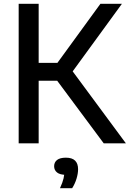

<svg xmlns="http://www.w3.org/2000/svg" viewBox="-20 -760 688 1018"><path d="M530 0 249 -378 512.5 -740H626.5L354 -366L355.5 -395L647.5 0ZM79 0V-740H185V0ZM169 -332V-426.5H294.5V-332ZM298 238Q312 207.5 317 185.8Q322 164 322 142L339.5 167H330.5Q298 167 282.5 154.5Q267 142 267 121.5Q267 100.5 282.5 88.2Q298 76 329.5 76Q362 76 378 91.5Q394 107 394 137Q394 160 385.8 187.2Q377.5 214.5 362.5 238Z"/></svg>

Font: Encode Sans SC Condensed Thin Medium
Style: Regular
Weight: 500
Version: Version 3.002